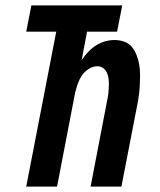

<svg xmlns="http://www.w3.org/2000/svg" viewBox="-20 -690 590 710"><path d="M77 0 188 -573H77L96 -670H432L413 -573H302L282 -468Q293 -484 306 -498Q319 -512 335 -522Q351 -532 368.5 -537Q386 -542 404 -542Q423 -542 440.5 -535.5Q458 -529 468.5 -515.5Q479 -502 485.5 -485Q492 -468 495 -450Q498 -432 498 -413Q498 -394 497 -375Q496 -356 493.5 -337Q491 -318 487 -299L429 0H315L376 -317Q379 -330 380.5 -343Q382 -356 382.5 -369Q383 -382 382 -394.5Q381 -407 376.5 -418.5Q372 -430 362.5 -437.5Q353 -445 340 -445Q324 -445 308 -435Q292 -425 282.5 -410.5Q273 -396 267.5 -380Q262 -364 258 -348L191 0Z"/></svg>

Font: Lode Term
Style: Bold Italic
Weight: 700
Italic angle: -11°
Monospace: yes
Designer: Belleve Invis
Foundry: Belleve Invis
Version: Version 29.2.0